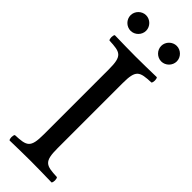

<svg xmlns="http://www.w3.org/2000/svg" viewBox="-270 -820 837 837"><g transform="rotate(45 148.5 -401.5)"><path d="M195 -757C195 -731 217 -709 243 -709C269 -709 291 -731 291 -757C291 -783 269 -805 243 -805C217 -805 195 -783 195 -757ZM6 -757C6 -731 28 -709 54 -709C80 -709 102 -731 102 -757C102 -783 80 -805 54 -805C28 -805 6 -783 6 -757ZM191 -122V-523C191 -606 208 -611 278 -614C284 -620 284 -641 278 -647C234 -646 186.5 -645 148 -645C114.5 -645 66 -646 19 -647C13 -641 13 -620 19 -614C89 -611 106 -606 106 -523V-122C106 -39 89 -34 19 -31C13 -25 13 -4 19 2C64 1 112.7 0 149 0C184.6 0 233 1 278 2C284 -4 284 -25 278 -31C208 -34 191 -39 191 -122Z"/></g></svg>

Font: Libertinus Math
Style: Regular
Weight: 400
Designer: Philipp H. Poll
Foundry: Khaled Hosny
Version: Version 6.2